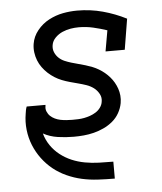

<svg xmlns="http://www.w3.org/2000/svg" viewBox="-53 -584 706 836"><g transform="rotate(-5 300.0 -166.5)"><path d="M414 205Q378 205 341.5 203Q305 201 271.5 193.5Q238 186 206 171.5Q174 157 148 136Q122 115 101.5 87.5Q81 60 68 28Q55 -4 51 -39.5Q47 -75 53 -110Q54 -118 55.5 -125.5Q57 -133 60 -141H142Q142 -140 142 -139Q142 -138 142 -137Q139 -124 144 -112Q149 -100 157.5 -92Q166 -84 177.5 -78.5Q189 -73 201.5 -70.5Q214 -68 227 -67Q240 -66 253 -66Q266 -66 279 -66.5Q292 -67 305 -69.5Q318 -72 331 -76.5Q344 -81 356 -88.5Q368 -96 376.5 -107.5Q385 -119 387 -132Q391 -151 382 -167.5Q373 -184 359 -194.5Q345 -205 327.5 -211Q310 -217 292.5 -221.5Q275 -226 257 -231Q239 -236 222.5 -242.5Q206 -249 191 -258.5Q176 -268 163 -280Q150 -292 139.5 -306.5Q129 -321 122.5 -337.5Q116 -354 113.5 -372.5Q111 -391 114 -410Q119 -442 140.5 -468.5Q162 -495 191.5 -510.5Q221 -526 252.5 -532Q284 -538 315 -538Q373 -538 426.5 -523.5Q480 -509 529 -484L507 -350H423L439 -441Q409 -451 378.5 -458Q348 -465 316 -465Q298 -465 280 -462Q262 -459 244.5 -451.5Q227 -444 213 -430Q199 -416 196 -398Q193 -381 199 -366.5Q205 -352 216 -341.5Q227 -331 241 -325Q255 -319 270 -314.5Q285 -310 300.5 -306Q316 -302 331 -297.5Q346 -293 360 -287.5Q374 -282 387.5 -274Q401 -266 412.5 -256.5Q424 -247 434 -235.5Q444 -224 451.5 -211Q459 -198 464 -183.5Q469 -169 470.5 -153Q472 -137 469 -120Q465 -98 453.5 -77.5Q442 -57 424 -42Q406 -27 384.5 -17Q363 -7 341 -1.5Q319 4 297 6Q275 8 253 8Q218 8 183.5 3Q149 -2 120 -18Q128 11 144.5 35Q161 59 184 77Q207 95 234 106.5Q261 118 291 123.5Q321 129 352 130Q383 131 414 131H415V205Z"/></g></svg>

Font: Iosevka Slab Extended
Style: Italic
Weight: 400
Width: 7
Italic angle: -9°
Monospace: yes
Designer: Belleve Invis
Foundry: Belleve Invis
Version: Version 11.1.0; ttfautohint (v1.8.3)